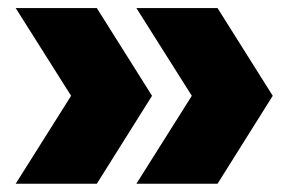

<svg xmlns="http://www.w3.org/2000/svg" viewBox="-20 -523 738 478"><path d="M19 -65.5 157 -284.5 19 -503H221L358.5 -284.5L221 -65.5ZM319.5 -65.5 457.5 -284.5 319.5 -503H521.5L659 -284.5L521.5 -65.5Z"/></svg>

Font: Encode Sans SemiExpanded SemiExpanded ExtraBold
Style: Regular
Weight: 800
Width: 6
Designer: Multiple Designers
Foundry: Impallari Type
Version: Version 3.000; ttfautohint (v1.8.3) -l 8 -r 50 -G 200 -x 14 